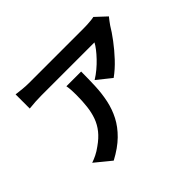

<svg xmlns="http://www.w3.org/2000/svg" viewBox="-168 -1016 1335 1335"><g transform="rotate(-45 500.0 -348.0)"><path d="M954.8 -676.6Q946.9 -667.1 935.1 -651.6Q923.3 -636 916.2 -625.4Q893.2 -586.2 855.1 -535.4Q817 -484.5 771 -435.3Q725 -386.1 675.6 -350.7L571.7 -433.8Q602.1 -452.4 630.8 -476.5Q659.6 -500.5 684.3 -526.6Q709.1 -552.6 727.8 -576.9Q746.5 -601.2 756 -619.9Q742.9 -619.9 711.9 -619.9Q680.9 -619.9 637.8 -619.9Q594.7 -619.9 545.4 -619.9Q496.1 -619.9 447.1 -619.9Q398.2 -619.9 354.8 -619.9Q311.4 -619.9 279.7 -619.9Q248 -619.9 234.8 -619.9Q203.5 -619.9 175.8 -618.1Q148.1 -616.3 112.6 -612.8V-752Q141.8 -748.3 172.7 -745.1Q203.5 -741.9 234.8 -741.9Q248 -741.9 281 -741.9Q314 -741.9 359.3 -741.9Q404.6 -741.9 456.3 -741.9Q508 -741.9 559.5 -741.9Q610.9 -741.9 655.4 -741.9Q699.9 -741.9 731.3 -741.9Q762.7 -741.9 773.8 -741.9Q788.1 -741.9 808.3 -742.8Q828.4 -743.7 847.5 -745.9Q866.6 -748 875.5 -750.6ZM547.2 -542.1Q547.2 -468.1 544.2 -399Q541.2 -329.9 527.7 -266.7Q514.2 -203.5 484.7 -146.4Q455.1 -89.3 403.3 -38.4Q351.5 12.5 269.5 56.2L153 -39Q177 -47.1 203.9 -60.3Q230.9 -73.6 258.2 -94Q306.1 -127.4 335.7 -164.3Q365.3 -201.3 381 -244.4Q396.7 -287.5 402.8 -339Q408.9 -390.6 408.9 -452Q408.9 -475.1 407.7 -496.4Q406.6 -517.7 402.2 -542.1Z"/></g></svg>

Font: Noto Sans KR Thin
Style: Regular
Weight: 100
Designer: Ryoko NISHIZUKA 西塚涼子 (kana, bopomofo & ideographs); Paul D. Hunt (Latin, Greek & Cyrillic); Sandoll Communications 산돌커뮤니
Foundry: Adobe
Version: Version 2.004-H2;hotconv 1.0.118;makeotfexe 2.5.65603